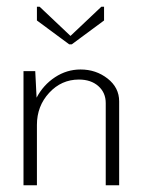

<svg xmlns="http://www.w3.org/2000/svg" viewBox="-20 -552 420 572"><path d="M186 -420 90 -491V-532H98L190 -445L282 -532H290V-491L194 -420ZM50 -340H85L89 -261Q109 -299 144 -322Q179 -345 220 -345Q266 -345 300.5 -318Q335 -291 335 -250V0H295V-245Q295 -276 273 -295.5Q251 -315 215 -315Q163 -315 126.5 -275.5Q90 -236 90 -180V0H50Z"/></svg>

Font: Glametrix
Style: Light
Weight: 300
Designer: gluk
Foundry: gluk
Version: Version 0.40